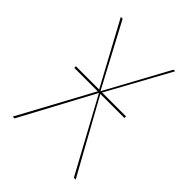

<svg xmlns="http://www.w3.org/2000/svg" viewBox="-159 -598 677 677"><g transform="rotate(45 180.0 -259.0)"><path d="M337 0H328L179 -274L32 0H23L172 -275H55V-283H171L44 -518H53L178 -283H179L307 -518H315L186 -283H305V-275H185Z"/></g></svg>

Font: Fira Sans Compressed Eight
Style: Regular
Weight: 100
Width: 1
Designer: bBox Type GmbH & Carrois Corporate GbR & Edenspiekermann AG
Foundry: bBox Type GmbH & Carrois Corporate GbR & Edenspiekermann AG
Version: Version 4.301